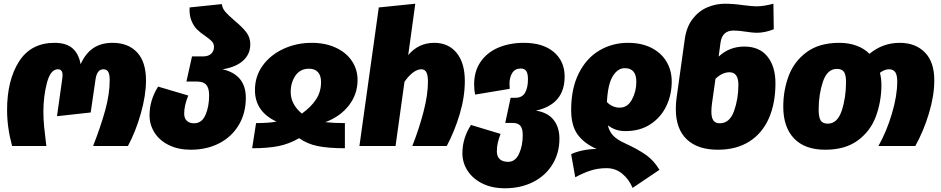

<svg xmlns="http://www.w3.org/2000/svg" viewBox="-20 -784 5052 1031"><path d="M18 -193Q18 -353 82 -453.5Q146 -554 273 -554Q336 -554 369.5 -524.5Q403 -495 413 -439Q438 -496 480 -525Q522 -554 585 -554Q668 -554 716 -503Q764 -452 764 -352Q764 -273 736.5 -175.5Q709 -78 667 0H480Q521 -105 545 -192Q569 -279 569 -354Q569 -385 561 -398.5Q553 -412 535 -412Q501 -412 493 -358L467 -180L286 -160L314 -359Q316 -375 316 -380Q316 -412 291 -412Q251 -412 232 -339Q213 -266 213 -185Q213 -145 217 -103Q221 -61 226 -24L229 0H45Q18 -99 18 -193Z M1300 -259Q1300 -176 1262 -112.5Q1224 -49 1157 -14.5Q1090 20 1004 20Q938 20 887.5 -4.5Q837 -29 810 -71.5Q783 -114 783 -165Q783 -246 829 -319L991 -271Q969 -218 969 -174Q969 -149 983 -135.5Q997 -122 1022 -122Q1064 -122 1083.5 -167Q1103 -212 1103 -272Q1103 -310 1088 -328Q1073 -346 1039 -346H981L1011 -481H1069Q1098 -481 1113.5 -495Q1129 -509 1129 -532Q1129 -550 1117.5 -562Q1106 -574 1082 -591Q1055 -609 1037.5 -626.5Q1020 -644 1008 -673Q996 -702 998 -744L1171 -762Q1174 -739 1190.5 -720Q1207 -701 1240 -673Q1281 -639 1302.5 -611Q1324 -583 1324 -546Q1324 -493 1285 -458Q1246 -423 1175 -412Q1300 -383 1300 -259Z M1900 -354Q1900 -278 1853.5 -218Q1807 -158 1727 -128Q1773 -123 1832 -123V12Q1743 12 1686.5 0.5Q1630 -11 1586 -42Q1533 -11 1475.5 0.5Q1418 12 1334 12L1355 -123Q1422 -123 1465 -131Q1408 -157 1378.5 -199.5Q1349 -242 1349 -300Q1349 -375 1391 -432.5Q1433 -490 1503 -522Q1573 -554 1654 -554Q1726 -554 1782 -528.5Q1838 -503 1869 -457.5Q1900 -412 1900 -354ZM1601 -174Q1650 -209 1677 -250Q1704 -291 1704 -343Q1704 -378 1687.5 -396.5Q1671 -415 1639 -415Q1592 -415 1566.5 -378Q1541 -341 1541 -290Q1541 -224 1601 -174Z M2476 -349Q2476 -263 2448.5 -171Q2421 -79 2379 0H2194Q2230 -91 2254 -183Q2278 -275 2278 -344Q2278 -380 2269.5 -396Q2261 -412 2242 -412Q2222 -412 2199 -395.5Q2176 -379 2152 -345L2104 0H1910L2014 -744L2210 -764L2172 -488Q2227 -554 2312 -554Q2388 -554 2432 -500Q2476 -446 2476 -349Z M2984 -39Q2984 38 2946.5 99Q2909 160 2842.5 193.5Q2776 227 2691 227Q2622 227 2570.5 201.5Q2519 176 2491 133Q2463 90 2463 39Q2463 -42 2509 -113L2668 -65Q2658 -39 2653 -17.5Q2648 4 2648 29Q2648 56 2663.5 70.5Q2679 85 2709 85Q2747 85 2767 42Q2787 -1 2787 -58Q2787 -94 2774 -109Q2761 -124 2731 -124H2693L2722 -259H2748Q2784 -259 2799.5 -286Q2815 -313 2815 -358Q2815 -389 2806 -402.5Q2797 -416 2777 -416Q2745 -416 2730.5 -392Q2716 -368 2716 -336L2717 -307L2531 -276Q2526 -304 2526 -330Q2526 -402 2561 -452.5Q2596 -503 2656.5 -528.5Q2717 -554 2793 -554Q2896 -554 2954 -504.5Q3012 -455 3012 -373Q3012 -224 2858 -190Q2921 -180 2952.5 -140.5Q2984 -101 2984 -39Z M3521 128 3377 225Q3357 178 3321 148.5Q3285 119 3237 119Q3192 119 3152.5 131.5Q3113 144 3069 168L3047 44Q3071 32 3108 24Q3145 16 3184 16Q3116 -14 3081.5 -62Q3047 -110 3047 -194Q3047 -309 3088 -390.5Q3129 -472 3198.5 -513Q3268 -554 3352 -554Q3425 -554 3478 -527Q3531 -500 3559 -453Q3587 -406 3587 -346Q3587 -275 3558 -214.5Q3529 -154 3473 -117Q3417 -80 3338 -80Q3312 -80 3289.5 -87Q3267 -94 3244 -111Q3252 -78 3272 -56.5Q3292 -35 3333 -16Q3409 19 3451 49.5Q3493 80 3521 128ZM3239 -236Q3268 -206 3308 -206Q3350 -206 3373.5 -249.5Q3397 -293 3397 -345Q3397 -418 3335 -418Q3297 -418 3270.5 -375Q3244 -332 3239 -236Z M4144 -337Q4144 -229 4108.5 -148.5Q4073 -68 4003.5 -24Q3934 20 3835 20Q3726 20 3667.5 -36Q3609 -92 3609 -198Q3609 -230 3613 -258L3657 -573Q3666 -639 3699 -682Q3732 -725 3778 -744.5Q3824 -764 3873 -764Q3917 -764 3973 -756Q4021 -750 4041 -750Q4081 -750 4133 -764L4135 -627Q4088 -608 4043 -608Q4022 -608 3984 -614Q3946 -620 3919 -620Q3858 -620 3849 -555L3839 -480Q3896 -534 3977 -534Q4058 -534 4101 -480.5Q4144 -427 4144 -337ZM3945 -328Q3945 -396 3897 -396Q3859 -396 3822 -361L3803 -227Q3800 -203 3800 -184Q3800 -153 3810.5 -137.5Q3821 -122 3845 -122Q3898 -122 3921.5 -187.5Q3945 -253 3945 -328Z M4997 -353Q4997 -271 4968.5 -176Q4940 -81 4895 0H4697Q4741 -78 4769.5 -174Q4798 -270 4798 -346Q4798 -382 4787 -397Q4776 -412 4754 -412Q4730 -412 4705 -393Q4713 -365 4713 -323Q4712 -236 4683 -158Q4654 -80 4586.5 -30Q4519 20 4411 20Q4302 20 4244 -40.5Q4186 -101 4186 -211Q4186 -299 4215 -376.5Q4244 -454 4311.5 -504Q4379 -554 4487 -554Q4537 -554 4578.5 -539Q4620 -524 4649 -495Q4720 -554 4811 -554Q4896 -554 4946.5 -502.5Q4997 -451 4997 -353ZM4474 -414Q4422 -414 4399 -345.5Q4376 -277 4376 -196Q4376 -154 4387 -137Q4398 -120 4425 -120Q4477 -120 4500 -190Q4523 -260 4523 -344Q4523 -382 4512 -398Q4501 -414 4474 -414Z"/></svg>

Font: FiraGO Heavy
Style: Italic
Weight: 900
Italic angle: -8°
Designer: bBox Type GmbH
Foundry: bBox Type GmbH
Version: Version 1.001